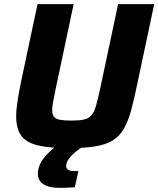

<svg xmlns="http://www.w3.org/2000/svg" viewBox="-20 -708 765 928"><path d="M310.9 8Q214.8 8 159.7 -6.2Q104.6 -20.4 81.4 -54Q58.2 -87.6 58.2 -145Q58.2 -176.3 64.5 -217.7Q70.8 -259.2 81.2 -310.3L161.4 -688H335.9L248.4 -275.2Q241.4 -240 236.8 -216.2Q232.2 -192.4 232.2 -176Q232.2 -154.9 241 -143.8Q249.7 -132.7 270 -129Q290.2 -125.2 324.5 -125.2Q363.2 -125.2 385.8 -130.2Q408.4 -135.2 421.6 -150.4Q434.8 -165.7 443.7 -195.7Q452.5 -225.7 463.2 -275.2L550.8 -688H725.3L645.2 -310.3Q629.3 -232.6 614.5 -177.5Q599.8 -122.3 579 -86.2Q558.2 -50 525 -29.5Q491.8 -9 440.3 -0.5Q388.8 8 310.9 8ZM272.4 200Q231.2 200 207.2 191.1Q183.1 182.1 173 166.7Q163 151.3 163 132.3Q163 93.9 190.4 57.7Q217.8 21.4 264.7 -10L382.7 0Q364.7 9.7 345.6 25.5Q326.5 41.4 313.1 59.4Q299.8 77.5 299.8 94.2Q299.8 105.3 308.6 112.1Q317.3 118.8 340.8 118.8Q343.3 118.8 347.6 118.8Q351.9 118.8 358.9 117.8L341.7 197.1Q327 198.1 308 199.1Q289 200 272.4 200Z"/></svg>

Font: Saira Thin
Style: Italic
Weight: 100
Italic angle: -12°
Designer: Hector Gatti with collaboration of the Omnibus-Type team
Foundry: Omnibus-Type
Version: Version 1.101